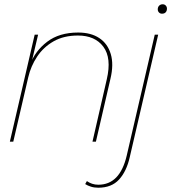

<svg xmlns="http://www.w3.org/2000/svg" viewBox="-20 -662 800 897"><path d="M26 0 142 -500H158L125 -360L121 -361Q144 -424 200.5 -467Q257 -510 345 -510Q405 -510 444 -484Q483 -458 497.5 -409.5Q512 -361 496 -294L428 0H412L479 -292Q502 -391 463 -443.5Q424 -496 344 -496Q278 -496 230.5 -469Q183 -442 153.5 -397.5Q124 -353 112 -301L42 0ZM737 -598Q728 -598 722.5 -604Q717 -610 717 -618Q717 -629 723.5 -635.5Q730 -642 740 -642Q749 -642 754.5 -636Q760 -630 760 -622Q760 -611 754 -604.5Q748 -598 737 -598ZM439 215Q420 215 404.5 210Q389 205 378 198L386 184Q397 192 410.5 196.5Q424 201 439 201Q490 201 523 167Q556 133 572 65L703 -500H719L586 73Q571 139 536 177Q501 215 439 215Z"/></svg>

Font: Work Sans Thin
Style: Italic
Weight: 250
Italic angle: -13°
Designer: Wei Huang
Foundry: Wei Huang
Version: Version 2.012